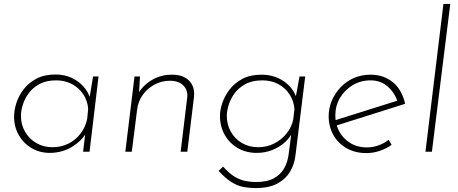

<svg xmlns="http://www.w3.org/2000/svg" viewBox="-20 -776 2345 982"><path d="M235 6Q183 6 141.5 -18.5Q100 -43 76 -85Q52 -127 52 -180Q52 -213 64 -250Q76 -287 101.5 -320Q127 -353 167 -374Q207 -395 264 -395Q309 -395 345 -378.5Q381 -362 406 -334.5Q431 -307 442 -271L435 -258L456 -385H484L438 0H405L419 -117L423 -100Q412 -79 393 -60Q374 -41 350 -26Q326 -11 296.5 -2.5Q267 6 235 6ZM249 -23Q293 -23 330 -41.5Q367 -60 392.5 -93.5Q418 -127 426 -169L431 -219Q428 -260 406 -293.5Q384 -327 348 -346Q312 -365 267 -365Q217 -365 182.5 -346.5Q148 -328 127 -299.5Q106 -271 96.5 -239.5Q87 -208 87 -184Q87 -139 108 -102.5Q129 -66 165.5 -44.5Q202 -23 249 -23Z M696 -385 690 -283 683 -291Q708 -337 754.5 -365.5Q801 -394 860 -394Q918 -394 948 -362.5Q978 -331 972 -279L938 0H904L937 -273Q943 -312 919 -337.5Q895 -363 849 -363Q807 -363 770.5 -343.5Q734 -324 710 -290.5Q686 -257 681 -213L654 0H621L668 -385Z M1287 186Q1255 186 1224 180Q1193 174 1162.5 154.5Q1132 135 1098 98L1121 76Q1153 112 1181.5 128.5Q1210 145 1237 150Q1264 155 1288 155Q1346 155 1380.5 136Q1415 117 1433 85.5Q1451 54 1456 15L1473 -116L1481 -109Q1457 -56 1405.5 -25Q1354 6 1293 6Q1239 6 1196.5 -18.5Q1154 -43 1129.5 -86Q1105 -129 1105 -184Q1105 -212 1116.5 -247.5Q1128 -283 1153 -316.5Q1178 -350 1218.5 -372Q1259 -394 1317 -394Q1383 -394 1432 -360Q1481 -326 1497 -273L1489 -260L1512 -385H1541L1491 20Q1486 64 1463.5 102Q1441 140 1398 163Q1355 186 1287 186ZM1322 -365Q1270 -365 1234.5 -345.5Q1199 -326 1178.5 -297Q1158 -268 1149 -237.5Q1140 -207 1140 -184Q1140 -139 1160.5 -102.5Q1181 -66 1217.5 -44.5Q1254 -23 1301 -23Q1345 -23 1383 -42.5Q1421 -62 1447 -95Q1473 -128 1480 -167L1486 -218Q1483 -259 1461 -293Q1439 -327 1403 -346Q1367 -365 1322 -365Z M1856 -22Q1887 -22 1916 -32.5Q1945 -43 1968 -61L1983 -35Q1956 -16 1922.5 -4.5Q1889 7 1854 7Q1797 7 1753.5 -17.5Q1710 -42 1685.5 -85Q1661 -128 1661 -182Q1661 -224 1677.5 -262Q1694 -300 1722.5 -330Q1751 -360 1790 -377Q1829 -394 1875 -394Q1910 -394 1938.5 -384Q1967 -374 1990 -355Q2013 -336 2028.5 -308.5Q2044 -281 2052 -245L1694 -132L1688 -159L2028 -266L2014 -254Q2000 -300 1964 -332.5Q1928 -365 1875 -365Q1825 -365 1784 -340.5Q1743 -316 1719 -275.5Q1695 -235 1695 -185Q1695 -141 1715 -104Q1735 -67 1771.5 -44.5Q1808 -22 1856 -22Z M2248 -756H2283L2189 0H2156Z"/></svg>

Font: Josefin Sans ExtraLight
Style: Italic
Weight: 250
Italic angle: -7°
Designer: Santiago Orozco
Foundry: Typemade
Version: Version 2.000